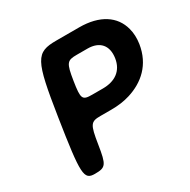

<svg xmlns="http://www.w3.org/2000/svg" viewBox="-159 -862 1003 1013"><g transform="rotate(-30 342.5 -355.5)"><path d="M315 -250H380C422 -250 460 -255 495 -266C588 -295 664 -360 682 -476C687 -509 686 -541 678 -570C655 -658 576 -711 451 -711H312C186 -711 168 -678 118 -356C68 -33 70 0 137 0C203 0 211 -11 229 -125C247 -239 255 -250 315 -250ZM534 -475C523 -403 471 -369 398 -369H333C273 -369 268 -379 284 -481C300 -582 308 -592 368 -592H433C507 -592 545 -548 534 -475Z"/></g></svg>

Font: Asimov Print
Style: AIt
Weight: 500
Designer: Google
Version: Version 2.000980: 2014